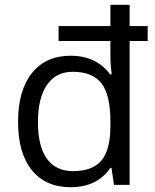

<svg xmlns="http://www.w3.org/2000/svg" viewBox="-20 -780 653 810"><path d="M450.2 -71.8H445.8Q389.6 9.8 277.8 9.8Q172.9 9.8 114.5 -62Q56.2 -133.8 56.2 -266.1Q56.2 -398.4 114.7 -471.7Q173.3 -544.9 277.8 -544.9Q386.7 -544.9 444.8 -465.8H451.2Q445.8 -506.3 445.8 -542V-606.9H227.1V-669.9H445.8V-759.8H526.9V-669.9H603V-606.9H526.9V0H460.9ZM288.1 -58.1Q371.1 -58.1 408.4 -103.3Q445.8 -148.4 445.8 -249V-266.1Q445.8 -379.9 408 -428.5Q370.1 -477.1 287.1 -477.1Q215.8 -477.1 178 -421.6Q140.1 -366.2 140.1 -265.1Q140.1 -162.6 177.7 -110.4Q215.3 -58.1 288.1 -58.1Z"/></svg>

Font: Open Sans ACDW
Style: acdw
Weight: 400
Foundry: Ascender Corporation
Version: Version 1.10